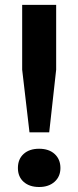

<svg xmlns="http://www.w3.org/2000/svg" viewBox="-20 -760 322 788"><path d="M101 -217 71 -474V-740H210.5V-474L182 -217ZM140.5 7.5Q101 7.5 77.2 -13.5Q53.5 -34.5 53.5 -70.5Q53.5 -107 77 -128.2Q100.5 -149.5 140.5 -149.5Q181 -149.5 204.5 -127.8Q228 -106 228 -70.5Q228 -35.5 204 -14Q180 7.5 140.5 7.5Z"/></svg>

Font: Encode Sans SmBold
Style: Regular
Weight: 600
Designer: Multiple Designers
Foundry: Impallari Type
Version: Version 3.002; ttfautohint (v1.8.3) -l 8 -r 50 -G 200 -x 14 